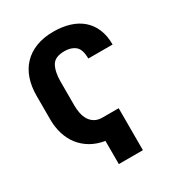

<svg xmlns="http://www.w3.org/2000/svg" viewBox="-209 -874 1100 1182"><g transform="rotate(-30 341.5 -283.0)"><path d="M60.4 -447.4Q60.4 -512.8 78.7 -566.2Q96.9 -619.7 133.2 -657.7Q169.4 -695.7 223 -716.4Q276.6 -737.2 346.9 -737.2Q408.7 -737.2 459.7 -721.6Q510.7 -706 547.1 -674.7Q583.5 -643.5 603.5 -596.4Q623.6 -549.4 623.6 -486.2H451Q451 -550.4 422.6 -574.6Q393.8 -599.1 346.6 -599.1Q277.3 -599.1 255 -558.9Q231.9 -517.8 231.9 -448.5V-278.8Q231.9 -250.4 237.4 -223.2Q242.9 -196 255.9 -174.9Q268.8 -153.8 290.8 -140.8Q312.9 -127.8 345.9 -127.8H459.9V170.5H288.7V5.7Q233 -3.2 190.2 -28.2Q147.4 -53.3 118.6 -90.6Q89.8 -127.8 75.1 -175.8Q60.4 -223.7 60.4 -278.8Z"/></g></svg>

Font: Inter P Extra Bold
Style: Regular
Weight: 800
Designer: Rasmus Andersson
Foundry: rsms
Version: Version 3.018;git-588b23468